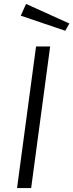

<svg xmlns="http://www.w3.org/2000/svg" viewBox="-20 -960 374 980"><path d="M113 -940 86 -880 313 -803 334 -840ZM164 -723 67 0H139L236 -723Z"/></svg>

Font: United Sans Light
Style: Italic
Weight: 300
Italic angle: -8°
Designer: Pablo Impallari, Rodrigo Fuenzalida (Modified by Dan O. Williams)
Version: Version 1.000;PS 001.000;hotconv 1.0.88;makeotf.lib2.5.64775